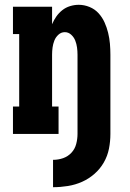

<svg xmlns="http://www.w3.org/2000/svg" viewBox="-20 -558 540 800"><path d="M201 222V108Q223 108 243 101Q263 94 277.5 78.5Q292 63 297.5 42Q303 21 303 0V-330Q303 -345 301 -360Q299 -375 293.5 -389Q288 -403 276.5 -413.5Q265 -424 250 -424Q235 -424 223.5 -413.5Q212 -403 206.5 -389Q201 -375 199 -360Q197 -345 197 -330V-114H224V0H34V-114H60V-416H34V-530H197V-457Q204 -474 214.5 -489Q225 -504 239.5 -515.5Q254 -527 272 -532.5Q290 -538 308 -538Q331 -538 353 -529Q375 -520 390.5 -503Q406 -486 415.5 -465Q425 -444 430.5 -421.5Q436 -399 438 -376Q440 -353 440 -330V0Q440 31 434 61.5Q428 92 412.5 119Q397 146 373.5 166.5Q350 187 322 199.5Q294 212 263 217Q232 222 201 222Z"/></svg>

Font: Iosevka Slab Heavy
Style: Regular
Weight: 900
Monospace: yes
Designer: Belleve Invis
Foundry: Belleve Invis
Version: Version 11.1.0; ttfautohint (v1.8.3)